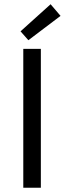

<svg xmlns="http://www.w3.org/2000/svg" viewBox="-20 -887 306 907"><path d="M90 0V-656H173V0ZM114 -697 77 -739 219 -867 266 -812Z"/></svg>

Font: Source Sans Pro
Style: Regular
Weight: 400
Designer: Paul D. Hunt
Foundry: Adobe Systems Incorporated
Version: Version 2.021;PS 2.000;hotconv 1.0.86;makeotf.lib2.5.63406